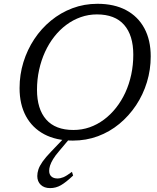

<svg xmlns="http://www.w3.org/2000/svg" viewBox="-20 -712 806 986"><path d="M170 -251Q170 -152 217.2 -98.2Q264.5 -44.5 357 -44.5Q400.5 -44.5 440 -58.2Q479.5 -72 514 -97.8Q548.5 -123.5 576.2 -158.8Q604 -194 623.8 -237Q643.5 -280 654 -329.2Q664.5 -378.5 664.5 -431Q664.5 -530.5 617.5 -584.2Q570.5 -638 477.5 -638Q434.5 -638 394.8 -624Q355 -610 320.8 -584.5Q286.5 -559 258.8 -523.8Q231 -488.5 211.2 -445.2Q191.5 -402 180.8 -353Q170 -304 170 -251ZM754 -422.5Q754 -354 734.5 -290Q715 -226 678.8 -171.5Q642.5 -117 593 -76Q543.5 -35 483 -12.5Q422.5 10 354 10Q268.5 10 207.2 -22.5Q146 -55 113.2 -115.5Q80.5 -176 80.5 -259.5Q80.5 -328.5 100.2 -392.5Q120 -456.5 156 -511Q192 -565.5 241.8 -606.2Q291.5 -647 352 -669.8Q412.5 -692.5 480.5 -692.5Q566.5 -692.5 627.5 -660Q688.5 -627.5 721.2 -567Q754 -506.5 754 -422.5ZM232.5 165Q232.5 184 243.8 194.2Q255 204.5 275 204.5Q290 204.5 305.8 198Q321.5 191.5 349.5 170.5L355.5 189.5Q318.5 224.5 292.8 239.2Q267 254 237.5 254Q207 254 189.2 237Q171.5 220 171.5 192Q171.5 176 177.2 158.2Q183 140.5 198.5 118.2Q214 96 242.5 66.5L326.5 -21.5H355.5L284 63.5Q264 86.5 252.8 105.2Q241.5 124 237 138.5Q232.5 153 232.5 165Z"/></svg>

Font: Newsreader 14pt
Style: Italic
Weight: 400
Italic angle: -17°
Designer: Hugues Gentile
Foundry: Production Type
Version: Version 1.003